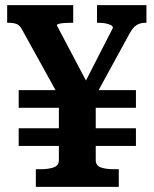

<svg xmlns="http://www.w3.org/2000/svg" viewBox="-20 -730 600 750"><path d="M53 -378H511V-309H53ZM53 -229H511V-160H53ZM210 -374H354V-105Q354 -83 374 -76Q394 -69 424 -69H444V0H120V-69H139Q169 -69 189.5 -76Q210 -83 210 -105ZM338 -328 224 -329 68 -611Q58 -631 45.5 -636Q33 -641 13 -641H8V-710H266V-641H254Q242 -641 230 -640Q218 -639 210 -637Q202 -635 202 -631L336 -377L294 -373L421 -621Q421 -628 413 -632Q405 -636 393 -638.5Q381 -641 367 -641H359V-710H552V-641H547Q528 -641 513.5 -632Q499 -623 485 -597Z"/></svg>

Font: Roboto Serif SemiBold
Style: Regular
Weight: 600
Designer: Greg Gazdowicz
Foundry: Commercial Type
Version: Version 1.008